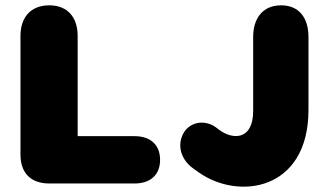

<svg xmlns="http://www.w3.org/2000/svg" viewBox="-20 -690 1230 722"><path d="M166 0H486C545 0 582 -32 582 -89C582 -146 545 -178 486 -178H272V-555C272 -625 234 -670 165 -670C96 -670 57 -625 57 -555V-109C57 -39 96 0 166 0ZM706 -57 727 -42C876 64 1140 28 1140 -277V-551C1140 -621 1106 -670 1037 -670C968 -670 932 -621 932 -551V-273C932 -163 856 -163 804 -202L792 -211C755 -238 706 -234 678 -201C644 -158 653 -95 706 -57Z"/></svg>

Font: SN Pro Black
Style: Regular
Weight: 900
Designer: Tobias Whetton
Foundry: Supernotes
Version: Version 1.001;Glyphs 3.2 (3249)